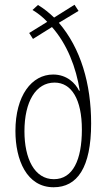

<svg xmlns="http://www.w3.org/2000/svg" viewBox="-20 -779 449 809"><path d="M140 -758 117 -737C137 -725 160 -708 179 -687L103 -640L119 -615L199 -665C263 -593 301 -494 316 -397H313C298 -428 262 -465 204 -465C114 -465 45 -377 45 -227C45 -106 92 10 206 10C305 10 364 -72 364 -259C364 -426 320 -576 228 -683L311 -733L294 -759L208 -705C187 -725 165 -743 140 -758ZM210 -431C281 -431 325 -361 325 -233C325 -105 287 -24 207 -24C125 -24 83 -111 83 -226C83 -351 131 -431 210 -431Z"/></svg>

Font: Noto Sans Telugu ExtraCondensed ExtraLight
Style: Regular
Weight: 200
Width: 2
Designer: Jelle Bosma - Monotype Design Team
Foundry: Monotype Imaging Inc.
Version: Version 2.005